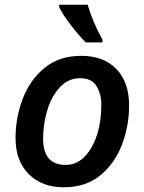

<svg xmlns="http://www.w3.org/2000/svg" viewBox="-20 -786 613 815"><path d="M250 9Q344 9 405.5 -41.5Q467 -92 497.5 -171.5Q528 -251 528 -338Q528 -437 474 -493Q420 -549 325 -549Q232 -549 170 -498.5Q108 -448 77 -368Q46 -288 46 -199Q46 -103 102 -47Q158 9 250 9ZM259 -86Q163 -86 163 -197Q163 -260 181 -319Q199 -378 234.5 -416Q270 -454 320 -454Q370 -454 390 -420Q410 -386 410 -343Q410 -231 367.5 -158.5Q325 -86 259 -86ZM344 -606H415V-618Q395 -653 378.5 -692Q362 -731 352 -766H231V-756Q247 -723 281 -679Q315 -635 344 -606Z"/></svg>

Font: Noto Sans UI Medium
Style: Italic
Weight: 500
Italic angle: -12°
Designer: Monotype Design Team
Foundry: Monotype Imaging Inc.
Version: Version 1.901